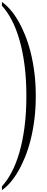

<svg xmlns="http://www.w3.org/2000/svg" viewBox="-98 -997 489 1993"><path d="M273.4 0Q273.4 129.4 258.8 244.4Q244.1 359.4 218.8 458.5Q193.4 557.6 159.2 640.6Q125 723.6 85.9 789.1Q46.9 854.5 4.9 901.9Q-37.1 949.2 -78.1 976.6V937.5Q-22.5 877 24.2 787.8Q70.8 698.7 104.5 581.3Q138.2 463.9 157 318.6Q175.8 173.3 175.8 0Q175.8 -173.3 157 -318.6Q138.2 -463.9 104.5 -581.3Q70.8 -698.7 24.2 -787.8Q-22.5 -877 -78.1 -937.5V-976.6Q-37.1 -948.7 4.9 -901.6Q46.9 -854.5 85.9 -789.1Q125 -723.6 159.2 -640.6Q193.4 -557.6 218.8 -458.5Q244.1 -359.4 258.8 -244.4Q273.4 -129.4 273.4 0Z"/></svg>

Font: Warasṭra
Style: Regular
Weight: 400
Designer: R.S. Wihananto
Foundry: R.S. Wihananto
Version: Version 2.0.1